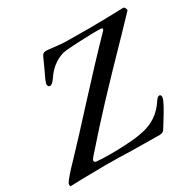

<svg xmlns="http://www.w3.org/2000/svg" viewBox="-171 -817 996 981"><g transform="rotate(-30 327.0 -326.5)"><path d="M337 3Q308 2 268.5 1Q229 0 182 0Q139 0 47 2Q-1 4 -20 4Q-25 4 -25 -4Q-25 -13 -23 -15Q-9 -39 59 -109Q116 -168 265 -331Q405 -484 517 -599Q523 -605 523 -609Q523 -616 508 -616Q481 -617 414 -614.5Q347 -612 305 -608Q273 -605 237.5 -582.5Q202 -560 175 -519Q157 -492 143 -492Q131 -492 131 -510Q133 -521 140 -536Q164 -586 184 -631Q189 -645 196 -651.5Q203 -658 214 -658Q223 -658 255 -654Q311 -648 321 -648Q366 -647 463 -647Q542 -647 666 -651Q672 -651 676.5 -641Q681 -631 678 -628L594 -540Q443 -385 351.5 -287.5Q260 -190 153 -68Q143 -56 143 -50Q143 -40 159 -39Q189 -36 243 -36Q288 -36 342.5 -39.5Q397 -43 431 -51Q527 -70 580 -154Q584 -160 589.5 -165.5Q595 -171 601 -171Q613 -171 611 -153Q608 -130 545 -31L534 -13Q525 5 502 5Z"/></g></svg>

Font: EB Garamond Medium
Style: Italic
Weight: 500
Italic angle: -17.2°
Designer: Georg Duffner and Octavio Pardo
Foundry: Georg Duffner
Version: Version 1.000